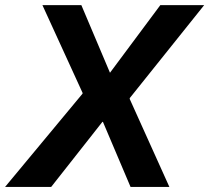

<svg xmlns="http://www.w3.org/2000/svg" viewBox="-49 -740 828 760"><path d="M467.8 0 358.4 -257.7H355L277.8 -370.1V-372.5L118.9 -719.7H273L386.6 -451.4H390.5L464.5 -350.5V-348.1L621.5 0ZM-29 0 277.8 -369.4V-371.8L382.5 -451.4H385.9L585.6 -719.7H759.2L464.5 -351.6V-350.2L359.3 -257.7H356.4L153.5 0Z"/></svg>

Font: Reddit Sans
Style: Italic
Weight: 400
Italic angle: -11.25°
Designer: Stephen Hutchings
Version: Version 1.013